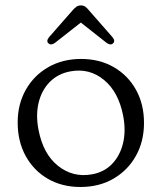

<svg xmlns="http://www.w3.org/2000/svg" viewBox="-20 -698 613 728"><path d="M287.5 -474.5Q357.5 -474.5 411.2 -443.5Q465 -412.5 495.5 -357.8Q526 -303 526 -232Q526 -161.5 495.2 -106.8Q464.5 -52 410.2 -20.5Q356 11 285 11Q215 11 161.2 -20.2Q107.5 -51.5 77.2 -106.8Q47 -162 47 -233.5Q47 -303 77.8 -357.5Q108.5 -412 162.8 -443.2Q217 -474.5 287.5 -474.5ZM328.5 -37Q374.5 -45 404.8 -76.2Q435 -107.5 446.5 -154.8Q458 -202 447 -259Q429.5 -349.5 374.2 -395Q319 -440.5 247.5 -427.5Q200.5 -419 169.5 -388Q138.5 -357 126.8 -310Q115 -263 126 -206Q143.5 -114 200.2 -69Q257 -24 328.5 -37ZM189 -536Q175 -525 164.5 -533Q154 -541.5 165.5 -556.5L254.5 -658Q262.5 -667.5 269.8 -672.5Q277 -677.5 287 -677.5Q296.5 -677.5 303.5 -672.5Q310.5 -667.5 318 -658L407 -556.5Q418.5 -541.5 408 -533Q398 -525 383.5 -536L286.5 -612.5Z"/></svg>

Font: Fraunces 9pt S100 Light
Style: Regular
Weight: 300
Version: Version 1.000; ttfautohint (v1.8.3)